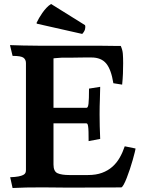

<svg xmlns="http://www.w3.org/2000/svg" viewBox="-20 -939 709 962"><path d="M248 -399H414Q421 -399 423.5 -419.5Q426 -440 426 -495L482 -504Q482 -474 480.5 -441.5Q479 -409 479 -366Q479 -309 482 -243L424 -232Q424 -261 423.5 -278.5Q423 -296 421.5 -305.5Q420 -315 418 -318Q416 -321 412 -321H248V-115Q248 -80 268.5 -71Q289 -62 327 -62H421Q461 -62 491 -73Q521 -84 543 -103.5Q565 -123 580 -149.5Q595 -176 605 -206L659 -195Q659 -191 655 -175Q651 -159 645 -137.5Q639 -116 631 -92Q623 -68 615 -47.5Q607 -27 599.5 -13.5Q592 0 587 0Q530 0 473 0.5Q416 1 356 1Q342 1 316.5 1Q291 1 263.5 0.5Q236 0 211 0Q186 0 173 0Q141 0 111 0.5Q81 1 43 3L31 -51Q57 -52 72.5 -55Q88 -58 96.5 -62.5Q105 -67 107.5 -73Q110 -79 110 -87V-623Q110 -640 98 -649.5Q86 -659 43 -659L30 -713Q60 -712 96 -711Q132 -710 170 -710H429Q446 -710 467 -710Q488 -710 509 -709.5Q530 -709 550 -709Q570 -709 585 -709Q594 -689 595.5 -669.5Q597 -650 597 -622Q597 -596 596 -570Q595 -544 592 -515L548 -522Q537 -591 512 -621Q487 -651 438 -651Q421 -651 402 -651Q383 -651 365.5 -650.5Q348 -650 333.5 -650Q319 -650 313 -650H289Q263 -648 255.5 -647.5Q248 -647 248 -646ZM406 -813Q409 -804 406 -792.5Q403 -781 392 -769L166 -820Q161 -822 165 -828Q169 -837 176 -849Q183 -861 192 -874Q201 -887 212 -899Q223 -911 236 -919Z"/></svg>

Font: Lusitana
Style: Bold
Weight: 700
Designer: Ana Paula Megda
Foundry: Ana Paula Megda
Version: Version 1.000; ttfautohint (v1.1) -l 8 -r 50 -G 200 -x 14 -D